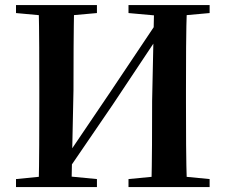

<svg xmlns="http://www.w3.org/2000/svg" viewBox="-20 -761 917 781"><path d="M137.2 0Q139.2 -85.2 139.5 -171.8Q139.9 -258.5 139.9 -346.1V-393.6Q139.9 -481.3 139.5 -567.7Q139.2 -654.1 137.2 -740.5H281.6Q279.9 -655.6 279.4 -568.4Q278.9 -481.3 278.9 -393.6L270.6 0ZM595.8 0Q597.8 -85.2 598.3 -172.5Q598.8 -259.8 598.8 -350.9L607.1 -740.5H740.5Q737.5 -655.6 737 -568.4Q736.5 -481.3 736.5 -393.6V-346.1Q736.5 -259.9 737 -173.3Q737.5 -86.6 740.5 0ZM45.1 0V-32.6L193.8 -47.3H221.3L374.3 -32.6V0ZM45.1 -707.9V-740.5H374.3V-707.9L221.3 -694.2H193.8ZM502.7 0V-32.6L654.6 -47.3H680.9L832.7 -32.6V0ZM502.7 -707.9V-740.5H832.7V-707.9L680.9 -694.2H654.6ZM247.9 -56.2 217.5 -102.6 236 -101.9 430.2 -388.9 625.2 -680.2 660.5 -639.4H641L438.2 -334.7Z"/></svg>

Font: Noto Serif TC
Style: Regular
Weight: 200
Designer: Ryoko NISHIZUKA 西塚涼子 (kana & ideographs); Frank Grießhammer (Latin, Greek & Cyrillic); Wenlong ZHANG 张文龙 (bopomofo); San
Foundry: Adobe
Version: Version 2.001;hotconv 1.1.0;makeotfexe 2.6.0